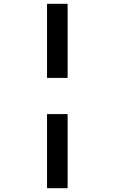

<svg xmlns="http://www.w3.org/2000/svg" viewBox="-20 -803 600 1008"><path d="M227 -394V-783H335V-394ZM227 185V-204H335V185Z"/></svg>

Font: Ubuntu Sans Mono Medium
Style: Regular
Weight: 500
Monospace: yes
Designer: Dalton Maag Ltd
Foundry: Dalton Maag Ltd
Version: Version 1.006